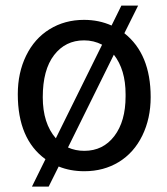

<svg xmlns="http://www.w3.org/2000/svg" viewBox="-20 -610 606 695"><path d="M44.4 -269Q44.4 -346.7 74.5 -408.4Q104.5 -470.2 159.4 -504.2Q214.4 -538.1 284.2 -538.1Q337.9 -538.1 383.8 -517.6L419.4 -589.8H480L430.2 -489.7Q525.4 -414.6 525.4 -258.3Q525.4 -181.2 495.1 -119.1Q464.8 -57.1 410.2 -23.7Q355.5 9.8 285.2 9.8Q234.4 9.8 192.4 -7.3L156.2 65.4H95.7L144.5 -33.7Q44.4 -106.4 44.4 -269ZM134.8 -258.3Q134.8 -163.6 182.1 -109.4L349.6 -448.2Q319.3 -463.9 284.2 -463.9Q216.8 -463.9 175.8 -410.6Q134.8 -357.4 134.8 -258.3ZM434.6 -269Q434.6 -357.9 392.1 -412.1L226.1 -76.2Q252.9 -64 285.2 -64Q353 -64 393.8 -117.4Q434.6 -170.9 434.6 -261.2Z"/></svg>

Font: Noboto
Style: Regular
Weight: 400
Designer: Google
Version: Version 2.001101; 2014